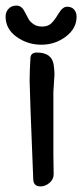

<svg xmlns="http://www.w3.org/2000/svg" viewBox="-45 -661 294 687"><path d="M229 -601Q229 -559 190.5 -530Q152 -501 103 -501Q54 -501 14.5 -529Q-25 -557 -25 -602Q-25 -618 -14.5 -629.5Q-4 -641 14 -641Q32 -641 42.5 -620.5Q53 -600 58 -591.5Q63 -583 75 -574.5Q87 -566 106.5 -566Q126 -566 138 -577Q150 -588 164.5 -612.5Q179 -637 195 -637Q211 -637 220 -627Q229 -617 229 -601ZM146 -108 147 -38Q147 -19 132 -6.5Q117 6 100 6Q75 6 74 -19Q61 -338 61 -372Q61 -406 64 -455Q66 -473 87 -473Q140 -473 147 -430Q150 -408 150 -395L146 -332Z"/></svg>

Font: Patrick Hand
Style: Regular
Weight: 400
Designer: Patrick Wagesreiter
Foundry: Patrick Wagesreiter
Version: Version 1.003;PS 001.003;hotconv 1.0.70;makeotf.lib2.5.58329